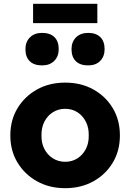

<svg xmlns="http://www.w3.org/2000/svg" viewBox="-20 -974 681 1004"><path d="M34 -266Q34 -346 71.5 -408Q109 -470 173.5 -506Q238 -542 321 -542Q404 -542 468.5 -506Q533 -470 570 -408Q607 -346 607 -266Q607 -186 570 -124Q533 -62 468.5 -26Q404 10 321 10Q238 10 173.5 -26Q109 -62 71.5 -124Q34 -186 34 -266ZM444 -266Q445 -306 429 -337.5Q413 -369 385 -387Q357 -405 321 -405Q285 -405 256.5 -387Q228 -369 212 -337.5Q196 -306 197 -266Q196 -226 212 -195Q228 -164 256.5 -146Q285 -128 321 -128Q357 -128 385 -146Q413 -164 429 -195Q445 -226 444 -266ZM354 -717Q354 -755 377.5 -778.5Q401 -802 441 -802Q482 -802 504.5 -780Q527 -758 527 -717Q527 -679 504 -655.5Q481 -632 441 -632Q399 -632 376.5 -654Q354 -676 354 -717ZM113 -717Q113 -755 136.5 -778.5Q160 -802 200 -802Q242 -802 264.5 -780Q287 -758 287 -717Q287 -679 263.5 -655.5Q240 -632 200 -632Q158 -632 135.5 -654Q113 -676 113 -717ZM153 -853V-954H489V-853Z"/></svg>

Font: Mach
Style: Bold
Weight: 700
Version: Version 1.002